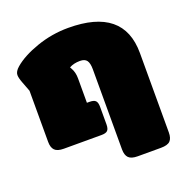

<svg xmlns="http://www.w3.org/2000/svg" viewBox="-125 -654 892 925"><g transform="rotate(-20 320.5 -192.0)"><path d="M366 99V-312Q366 -343 356 -357Q346 -371 321 -371Q289 -371 266 -358L272 -347Q284 -325 284 -295V-170H297Q320 -170 328.5 -161Q337 -152 337 -130V-40Q337 -18 328.5 -9Q320 0 297 0H104Q71 0 57.5 -14Q44 -28 44 -57V-319L25 -369Q15 -395 15 -410Q15 -428 37 -447Q81 -485 159.5 -512.5Q238 -540 322 -540Q606 -540 606 -308V99Q606 129 592.5 142.5Q579 156 545 156H426Q393 156 379.5 142Q366 128 366 99Z"/></g></svg>

Font: Mitr
Style: Bold
Weight: 700
Designer: Thanarat Vachiruckul
Foundry: Cadson Demak
Version: Version 1.003